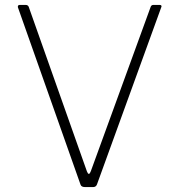

<svg xmlns="http://www.w3.org/2000/svg" viewBox="-20 -762 730 782"><path d="M630 -742Q635 -742 637 -739.5Q639 -737 637 -733L375 -11Q371 0 359 0H327Q311 0 308 -10L53 -732Q52 -737 54 -739.5Q56 -742 61 -742H84Q94 -742 97 -734L334 -64Q342 -43 350 -65L594 -735Q597 -742 605 -742H630Z"/></svg>

Font: Libre Franklin Thin
Style: Regular
Weight: 100
Designer: Pablo Impallari, Rodrigo Fuenzalida, Nhung Nguyen
Foundry: Impallari Type
Version: Version 3.000